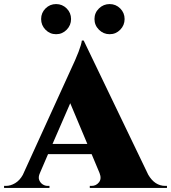

<svg xmlns="http://www.w3.org/2000/svg" viewBox="-59 -923 840 943"><path d="M268.5 -777Q247 -755 216.5 -755Q186 -755 164.5 -777Q143 -799 143 -829.5Q143 -860 164.5 -881.5Q186 -903 216.5 -903Q247 -903 268.5 -881.5Q290 -860 290 -829.5Q290 -799 268.5 -777ZM531.5 -777Q510 -755 479.5 -755Q449 -755 427 -777Q405 -799 405 -829.5Q405 -860 427 -881.5Q449 -903 479.5 -903Q510 -903 531.5 -881.5Q553 -860 553 -829.5Q553 -799 531.5 -777ZM352 -724 669 -65Q701 -10 753 -10H761V0H382V-10H391Q413 -10 427 -27.5Q441 -45 430 -73L391 -166H177L137 -73Q128 -53 133.5 -39Q139 -25 150.5 -17.5Q162 -10 175 -10H184V0H-39V-10H-30Q-7 -10 15.5 -23.5Q38 -37 53 -64L286 -575Q339 -687 343 -724ZM199 -216H370L286 -416Z"/></svg>

Font: Cinzel Decorative Black
Style: Regular
Weight: 900
Designer: Natanael Gama
Version: Version 1.001;PS 001.001;hotconv 1.0.56;makeotf.lib2.0.21325